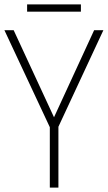

<svg xmlns="http://www.w3.org/2000/svg" viewBox="-20 -851 489 871"><path d="M347 -831H103V-798H347ZM225 -319 42 -714H0L206 -274V0H245V-276L449 -714H407Z"/></svg>

Font: Noto Sans SemiCondensed ExtraLight
Style: Regular
Weight: 200
Width: 4
Designer: Monotype Design Team
Foundry: Monotype Imaging Inc.
Version: Version 2.013